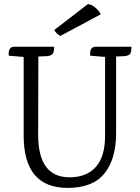

<svg xmlns="http://www.w3.org/2000/svg" viewBox="-20 -906 686 941"><path d="M474 -836 276 -730Q257 -739 246 -759L411 -886Q429 -884 447 -869Q465 -854 474 -836ZM450 -677H624Q624 -677 624 -669Q624 -642 610 -636Q603 -632 593 -631L549 -629V-254Q549 -126 491.5 -55.5Q434 15 312 15Q96 15 96 -241V-627L23 -633Q19 -677 50 -677H245Q245 -677 245 -669Q245 -643 230 -636Q223 -632 213 -631L168 -629L167 -245Q167 -37 321 -37Q404 -37 449.5 -87.5Q495 -138 495 -242V-627L422 -633Q418 -677 450 -677Z"/></svg>

Font: Karma
Style: Regular
Weight: 400
Designer: Joana Correia
Foundry: Indian Type Foundry
Version: Version 1.202;PS 1.0;hotconv 1.0.78;makeotf.lib2.5.61930; tt